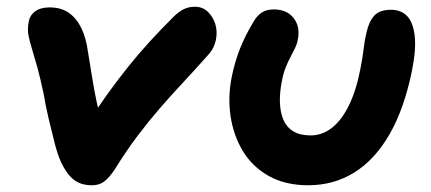

<svg xmlns="http://www.w3.org/2000/svg" viewBox="-20 -540 1279 570"><path d="M253 10Q220 10 199 -6.5Q178 -23 161 -59Q151 -81 142 -116Q133 -151 124 -189.5Q115 -228 110 -259Q100 -307 91 -339.5Q82 -372 75 -394.5Q68 -417 64.5 -435Q61 -453 65 -474Q68 -494 84 -506Q100 -518 127 -518Q162 -518 185 -501.5Q208 -485 222 -455.5Q236 -426 241 -387Q247 -352 253 -313.5Q259 -275 267 -237.5Q275 -200 284 -165L240 -173Q271 -222 301 -263.5Q331 -305 361.5 -343Q392 -381 424.5 -416.5Q457 -452 494 -489Q510 -505 525 -512.5Q540 -520 559 -520Q581 -520 596.5 -505.5Q612 -491 619 -469Q626 -447 621 -422Q619 -411 613.5 -399.5Q608 -388 598 -377Q557 -331 522 -293.5Q487 -256 454.5 -218.5Q422 -181 389 -137.5Q356 -94 320 -36Q303 -11 288.5 -0.5Q274 10 253 10Z M895 10Q827 10 778 -17.5Q729 -45 701 -91.5Q673 -138 664.5 -195Q656 -252 668 -312Q677 -356 692.5 -395.5Q708 -435 733 -476Q742 -492 756 -502Q770 -512 793 -512Q832 -512 852 -486Q872 -460 864 -422Q862 -410 856 -397.5Q850 -385 842.5 -371Q835 -357 828 -339.5Q821 -322 817 -300Q810 -266 811 -236Q812 -206 821.5 -184Q831 -162 851 -150Q871 -138 902 -138Q937 -138 966 -161Q995 -184 1016.5 -228.5Q1038 -273 1050 -336Q1055 -362 1057.5 -380Q1060 -398 1062 -412.5Q1064 -427 1068 -443Q1075 -476 1091 -493.5Q1107 -511 1141 -511Q1170 -511 1188 -493Q1206 -475 1211 -435Q1216 -395 1203 -330Q1180 -217 1136.5 -141.5Q1093 -66 1032 -28Q971 10 895 10Z"/></svg>

Font: Shantell Sans
Style: Bold Italic
Weight: 700
Italic angle: -11°
Designer: Stephen Nixon, Anya Danilova, Shantell Martin
Foundry: Arrow Type
Version: Version 1.011;[c5ecc13dd]